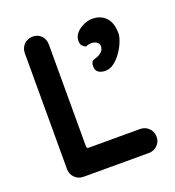

<svg xmlns="http://www.w3.org/2000/svg" viewBox="-128 -801 819 901"><g transform="rotate(-20 281.0 -350.0)"><path d="M461 -120Q487 -120 504.5 -102.5Q522 -85 522 -59Q522 -34 504.5 -17Q487 0 461 0H136Q110 0 92.5 -17.5Q75 -35 75 -61V-639Q75 -665 92.5 -682.5Q110 -700 136 -700Q162 -700 178.5 -682.5Q195 -665 195 -639V-130Q195 -120 205 -120ZM520 -577Q520 -561 510.5 -536.5Q501 -512 484.5 -488Q468 -464 447 -448Q426 -432 403 -432Q383 -432 369 -441Q355 -450 355 -472Q355 -495 369.5 -500Q384 -505 394 -509Q407 -516 414.5 -525.5Q422 -535 422 -549Q422 -560 411.5 -568.5Q401 -577 384 -577Q378 -577 370 -575.5Q362 -574 356 -570Q346 -575 338.5 -582.5Q331 -590 331 -607Q331 -629 346 -646Q361 -663 383.5 -673Q406 -683 426 -683Q469 -683 494.5 -656Q520 -629 520 -577Z"/></g></svg>

Font: Quicksand Light
Style: Bold
Weight: 700
Version: Version 3.004